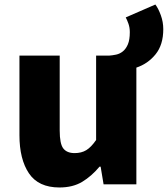

<svg xmlns="http://www.w3.org/2000/svg" viewBox="-20 -815 742 849"><path d="M243 14Q150 14 108 -48.5Q66 -111 66 -217V-569H244V-238Q244 -179 260 -158.5Q276 -138 310 -138Q340 -138 361.5 -151Q383 -164 405 -196V-569H462Q477 -570 493.5 -573.5Q510 -577 523.5 -588Q537 -599 545.5 -619Q554 -639 554 -673Q554 -693 548 -710Q542 -727 536 -738L667 -795Q680 -778 691 -748Q702 -718 702 -686Q702 -617 668 -575Q634 -533 583 -516V0H438L425 -78H420Q385 -36 343.5 -11Q302 14 243 14Z"/></svg>

Font: Kinto Sans Black
Style: Regular
Weight: 900
Designer: Authors: Ryoko NISHIZUKA  (kana & ideographs); Paul D. Hunt (Latin, Greek & Cyrillic); Wenlong ZHANG  (bopomofo); Sandol
Foundry: Adobe Systems Incorporated, ookami Inc.
Version: Version 0.001